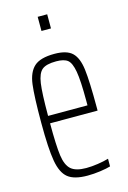

<svg xmlns="http://www.w3.org/2000/svg" viewBox="-109 -738 533 800"><g transform="rotate(-15 157.5 -338.5)"><path d="M277 -243H72Q72 -147 78 -103.5Q84 -60 104.5 -42Q125 -24 170 -24Q193 -24 220 -28Q247 -32 267 -38V-5Q251 0 222.5 4Q194 8 167 8Q110 8 83 -13.5Q56 -35 46.5 -89Q37 -143 37 -254Q37 -368 43.5 -419Q50 -470 76.5 -494Q103 -518 164 -518Q217 -518 240.5 -495.5Q264 -473 270.5 -421.5Q277 -370 277 -256ZM72 -275H242V-296Q242 -382 235 -421.5Q228 -461 212.5 -473.5Q197 -486 163 -486Q120 -486 102 -471Q84 -456 78 -414.5Q72 -373 72 -275ZM137 -624V-685H178V-624Z"/></g></svg>

Font: Saira Ultra Condensed Thin
Style: Regular
Weight: 100
Width: 1
Designer: Hector Gatti with collaboration of the Omnibus-Type team
Foundry: Omnibus-Type
Version: Version 1.001; ttfautohint (v1.8)